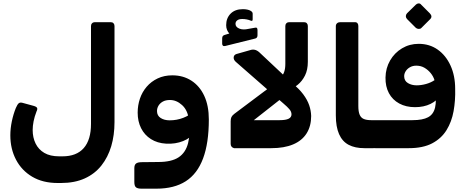

<svg xmlns="http://www.w3.org/2000/svg" viewBox="-20 -883 2783 1152"><path d="M326 215Q237 215 173.5 177.5Q110 140 76 75Q42 10 42 -71Q42 -112 51 -155Q60 -198 75 -235Q84 -256 92 -263Q100 -270 115 -266L181 -248Q199 -243 202.5 -235.5Q206 -228 199 -214Q187 -183 181.5 -155Q176 -127 176 -103Q176 -58 193.5 -22Q211 14 246 34.5Q281 55 335 55H355Q439 55 482.5 5.5Q526 -44 526 -140V-727Q526 -737 532.5 -743.5Q539 -750 549 -750H644Q655 -750 661 -743.5Q667 -737 667 -727V-150Q667 -72 647.5 -6Q628 60 588.5 110Q549 160 488.5 187.5Q428 215 346 215Z M828 249Q807 249 796.5 241.5Q786 234 786 209V126Q786 106 796.5 98Q807 90 832 90L929 89Q1009 89 1051.5 61Q1094 33 1108.5 -24.5Q1123 -82 1117 -169L1233 -166Q1233 -25 1198.5 67.5Q1164 160 1094.5 204.5Q1025 249 919 249ZM1113 -166Q1106 -222 1072.5 -252.5Q1039 -283 1000 -283Q974 -283 957 -273.5Q940 -264 931 -249Q922 -234 922 -217Q922 -189 944 -175Q966 -161 998 -161Q1041 -161 1079.5 -176Q1118 -191 1134 -211L1145 -88Q1125 -55 1078.5 -36.5Q1032 -18 977 -21Q924 -24 885.5 -48.5Q847 -73 826.5 -114Q806 -155 806 -207Q806 -251 819.5 -291Q833 -331 860 -362.5Q887 -394 926 -412.5Q965 -431 1014 -431Q1079 -431 1128.5 -399Q1178 -367 1205.5 -308Q1233 -249 1233 -166Z M1384 6Q1364 0 1364 -20V-155Q1364 -171 1368.5 -180.5Q1373 -190 1386 -200L1610 -368L1690 -309L1503 -162H1658Q1694 -162 1711.5 -170.5Q1729 -179 1729 -197Q1729 -213 1716 -228Q1703 -243 1684 -259L1397 -510Q1381 -523 1382 -538.5Q1383 -554 1399 -559L1480 -582Q1494 -587 1507.5 -584.5Q1521 -582 1535 -570L1734 -383Q1775 -350 1799.5 -317Q1824 -284 1835 -252Q1846 -220 1847 -187Q1847 -126 1819.5 -82.5Q1792 -39 1738.5 -16.5Q1685 6 1608 6ZM1712 -344 1635 -396Q1653 -406 1665.5 -419Q1678 -432 1685 -451.5Q1692 -471 1692 -500V-727Q1692 -737 1698.5 -743.5Q1705 -750 1715 -750H1804Q1815 -750 1821 -743.5Q1827 -737 1827 -727V-512Q1827 -464 1810 -430Q1793 -396 1766.5 -374.5Q1740 -353 1712 -344ZM1331 -607Q1322 -605 1317.5 -609Q1313 -613 1313 -621V-652Q1313 -663 1317.5 -667.5Q1322 -672 1330 -674L1356 -682Q1348 -690 1342.5 -703Q1337 -716 1337 -732Q1337 -774 1363.5 -801Q1390 -828 1437 -828Q1451 -828 1463.5 -825.5Q1476 -823 1484 -818Q1496 -811 1496 -801V-767Q1496 -754 1485 -759Q1473 -764 1460 -766.5Q1447 -769 1434 -769Q1414 -769 1403.5 -761Q1393 -753 1393 -740Q1393 -721 1415.5 -711.5Q1438 -702 1472 -710L1506 -716Q1517 -719 1521 -715.5Q1525 -712 1525 -703V-671Q1525 -656 1512 -652Z M2220 6H2166Q2110 6 2072 -14Q2034 -34 2014.5 -78Q1995 -122 1995 -191V-726Q1995 -737 2002.5 -743.5Q2010 -750 2021 -750H2109Q2120 -750 2125 -743.5Q2130 -737 2130 -727V-247Q2130 -213 2138 -194.5Q2146 -176 2163 -169Q2180 -162 2207 -162H2235Q2250 -162 2250 -147V-24Q2250 6 2220 6Z M2232 6Q2216 6 2210.5 0Q2205 -6 2205 -14Q2205 -22 2205 -27V-128Q2205 -147 2210 -154.5Q2215 -162 2232 -162H2455Q2516 -162 2548.5 -179.5Q2581 -197 2590.5 -238Q2600 -279 2590 -348L2623 -313Q2603 -279 2563 -259.5Q2523 -240 2470 -240Q2416 -240 2375.5 -262Q2335 -284 2313.5 -324Q2292 -364 2293 -418Q2294 -474 2320.5 -520Q2347 -566 2392 -593Q2437 -620 2492 -620Q2557 -620 2606 -585.5Q2655 -551 2683 -490Q2711 -429 2711 -350Q2713 -280 2701.5 -216Q2690 -152 2659 -102Q2628 -52 2573 -23Q2518 6 2433 6ZM2480 -371Q2507 -371 2536 -379Q2565 -387 2587 -402Q2580 -425 2564 -444.5Q2548 -464 2526.5 -476.5Q2505 -489 2478 -489Q2456 -489 2439.5 -479.5Q2423 -470 2414 -455.5Q2405 -441 2405 -426Q2405 -398 2427.5 -384.5Q2450 -371 2480 -371ZM2508 -715Q2502 -709 2492 -709.5Q2482 -710 2475 -716L2422 -769Q2415 -777 2415 -786Q2415 -795 2422 -803L2475 -855Q2482 -862 2491.5 -862.5Q2501 -863 2507 -855L2559 -803Q2577 -784 2561 -768Z"/></svg>

Font: Rubik
Style: Bold Italic
Weight: 700
Italic angle: -12°
Designer: Hubert and Fischer
Foundry: Hubert and Fischer
Version: Version 2.300;gftools[0.9.30]